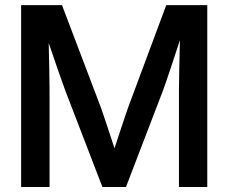

<svg xmlns="http://www.w3.org/2000/svg" viewBox="-20 -748 914 768"><path d="M64.5 0H178.2V-388.2C178.2 -437 176.3 -508.8 174.8 -576.2C200.7 -500.5 225.1 -428.7 240.2 -388.2L389.6 0H483.9L632.8 -388.2C648.4 -430.7 673.3 -507.3 699.7 -587.4C698.2 -516.1 695.8 -439.9 695.8 -388.2V0H809.1V-727.5H645L491.7 -315.9C478.5 -277.8 455.1 -207.5 438 -154.8C420.9 -207.5 397.5 -277.8 384.3 -315.9L228 -727.5H64.5Z"/></svg>

Font: Raveo Display Display Medium
Style: Regular
Weight: 500
Designer: Jakub Foglar, Rasmus Andersson (Inter)
Foundry: Jakubfoglar.com
Version: Version 1.100;Glyphs 3.2.3 (3260)